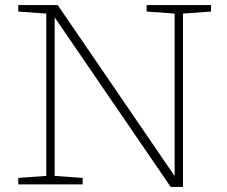

<svg xmlns="http://www.w3.org/2000/svg" viewBox="-20 -727 894 757"><path d="M162.5 -33.5V-673.5L52 -681.5V-707H207.5L668.5 -33V-673.5L558 -681.5V-707H812V-681.5L701.5 -673.5V10H653L195.5 -658.5V-33.5L306 -25.5V0H52V-25.5Z"/></svg>

Font: Newsreader 6pt ExtraLight
Style: Regular
Weight: 275
Designer: Hugues Gentile
Foundry: Production Type
Version: Version 1.003; ttfautohint (v1.8.3)